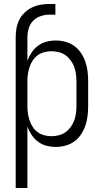

<svg xmlns="http://www.w3.org/2000/svg" viewBox="-20 -732 515 967"><path d="M59 215V-544Q59 -567 63 -589.5Q67 -612 77 -632Q87 -652 103.5 -668Q120 -684 140.5 -694Q161 -704 183.5 -708Q206 -712 228 -712H259V-658H228Q206 -658 184 -650.5Q162 -643 146.5 -627Q131 -611 124.5 -588.5Q118 -566 118 -544V-426Q126 -448 139.5 -468Q153 -488 172 -502Q191 -516 214 -522Q237 -528 261 -528Q285 -528 309.5 -521.5Q334 -515 354 -500.5Q374 -486 388 -465Q402 -444 410 -420.5Q418 -397 421 -372.5Q424 -348 424 -323V-197Q424 -172 421 -147.5Q418 -123 410 -99.5Q402 -76 388 -55Q374 -34 354 -19.5Q334 -5 309.5 1.5Q285 8 261 8Q237 8 214 2Q191 -4 172 -18Q153 -32 139.5 -52Q126 -72 118 -94V215ZM238 -46Q257 -46 275.5 -50.5Q294 -55 309 -65.5Q324 -76 335.5 -91.5Q347 -107 353.5 -124.5Q360 -142 362.5 -160.5Q365 -179 365 -197V-323Q365 -341 362.5 -359.5Q360 -378 353.5 -395.5Q347 -413 335.5 -428.5Q324 -444 309 -454.5Q294 -465 275.5 -469.5Q257 -474 238 -474Q220 -474 202 -469Q184 -464 169.5 -453.5Q155 -443 145 -427.5Q135 -412 129 -394.5Q123 -377 120.5 -359Q118 -341 118 -323V-197Q118 -179 120.5 -161Q123 -143 129 -125.5Q135 -108 145 -92.5Q155 -77 169.5 -66.5Q184 -56 202 -51Q220 -46 238 -46Z"/></svg>

Font: Iosevka QP Light
Style: Regular
Weight: 300
Designer: Belleve Invis
Foundry: Belleve Invis
Version: Version 20.0.0; ttfautohint (v1.8.4)